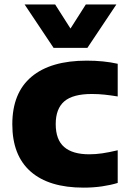

<svg xmlns="http://www.w3.org/2000/svg" viewBox="-20 -828 574 858"><path d="M353.5 10.5Q198.5 10.5 116.8 -61.5Q35 -133.5 35 -272.5Q35 -413 120.8 -485Q206.5 -557 367.5 -557Q444 -557 506 -543V-397Q475 -402 447.5 -405Q420 -408 390.5 -408Q305.5 -408 267.2 -375Q229 -342 229 -273.5Q229 -203.5 266.8 -171Q304.5 -138.5 378.5 -138.5Q407.5 -138.5 436.8 -142.8Q466 -147 506 -156.5V-10.5Q475 -1 436 4.8Q397 10.5 353.5 10.5ZM219.5 -614 90 -808H226.5L295 -700.5L363.5 -808H500L370.5 -614Z"/></svg>

Font: Encode Sans Semi Expanded ExtraBold
Style: Regular
Weight: 800
Width: 6
Designer: Multiple Designers
Foundry: Impallari Type
Version: Version 3.000; ttfautohint (v1.8.3) -l 8 -r 50 -G 200 -x 14 